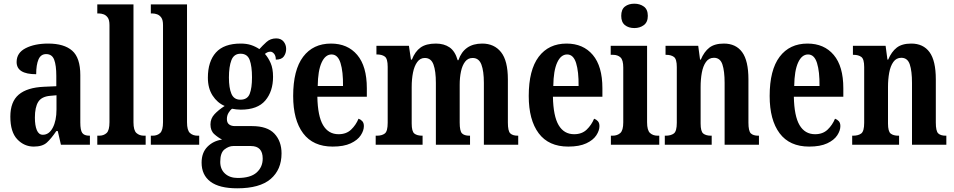

<svg xmlns="http://www.w3.org/2000/svg" viewBox="-20 -784 5167 1040"><path d="M163 10Q111 10 73.5 -29.5Q36 -69 36 -152Q36 -233 81.5 -271.5Q127 -310 218 -314L285 -317V-373Q285 -430 273.5 -460.5Q262 -491 230 -491Q201 -491 188.5 -462Q176 -433 176 -382Q70 -382 70 -448Q70 -498 119 -523Q168 -548 241 -548Q327 -548 371 -509.5Q415 -471 415 -377V-120Q415 -79 425.5 -64Q436 -49 464 -49H467V0H310L293 -74H285Q258 -34 234 -12Q210 10 163 10ZM212 -54Q246 -54 266 -92.5Q286 -131 286 -191V-268L252 -265Q205 -261 187 -232Q169 -203 169 -147Q169 -104 179.5 -79Q190 -54 212 -54Z M507 0V-49H517Q542 -49 557.5 -63.5Q573 -78 573 -122V-648Q573 -676 563.5 -689Q554 -702 541 -706.5Q528 -711 517 -711H507V-760H703V-122Q703 -78 719 -63.5Q735 -49 760 -49H769V0Z M797 0V-49H807Q832 -49 847.5 -63.5Q863 -78 863 -122V-648Q863 -676 853.5 -689Q844 -702 831 -706.5Q818 -711 807 -711H797V-760H993V-122Q993 -78 1009 -63.5Q1025 -49 1050 -49H1059V0Z M1265 236Q1168 236 1120 200Q1072 164 1072 97Q1072 43 1103.5 11Q1135 -21 1183 -28Q1161 -39 1140.5 -57.5Q1120 -76 1120 -110Q1120 -142 1142 -165.5Q1164 -189 1197 -210Q1157 -227 1131.5 -266.5Q1106 -306 1106 -363Q1106 -451 1149.5 -499.5Q1193 -548 1284 -548Q1316 -548 1340 -540Q1364 -532 1385 -518Q1402 -537 1423.5 -556.5Q1445 -576 1476 -576Q1502 -576 1516 -559Q1530 -542 1530 -519Q1530 -496 1517.5 -478.5Q1505 -461 1474 -461Q1474 -482 1464.5 -493Q1455 -504 1445 -504Q1435 -504 1428 -500.5Q1421 -497 1415 -492Q1433 -472 1446 -442.5Q1459 -413 1459 -368Q1459 -289 1417 -239.5Q1375 -190 1284 -190Q1275 -190 1260 -191.5Q1245 -193 1237 -195Q1227 -188 1218 -173Q1209 -158 1209 -139Q1209 -119 1221 -110Q1233 -101 1252 -101H1345Q1428 -101 1466.5 -60Q1505 -19 1505 47Q1505 135 1446 185.5Q1387 236 1265 236ZM1282 -244Q1320 -244 1332.5 -275.5Q1345 -307 1345 -365Q1345 -425 1332.5 -459Q1320 -493 1283 -493Q1247 -493 1233.5 -458Q1220 -423 1220 -364Q1220 -308 1233.5 -276Q1247 -244 1282 -244ZM1268 180Q1337 180 1370 150.5Q1403 121 1403 75Q1403 7 1339 7H1243Q1220 7 1196.5 25Q1173 43 1173 93Q1173 133 1199 156.5Q1225 180 1268 180Z M1782 10Q1676 10 1622 -62Q1568 -134 1568 -264Q1568 -405 1622 -476.5Q1676 -548 1773 -548Q1863 -548 1915 -486.5Q1967 -425 1967 -306V-260H1699Q1701 -155 1730 -106Q1759 -57 1814 -57Q1856 -57 1882 -82Q1908 -107 1922 -141Q1934 -137 1942.5 -127.5Q1951 -118 1951 -101Q1951 -77 1934 -51Q1917 -25 1879.5 -7.5Q1842 10 1782 10ZM1838 -318Q1839 -396 1824.5 -442.5Q1810 -489 1776 -489Q1742 -489 1722 -445Q1702 -401 1701 -318Z M2015 0V-49H2022Q2049 -49 2064.5 -61Q2080 -73 2080 -119V-422Q2080 -466 2064.5 -477.5Q2049 -489 2022 -489H2019V-536H2195L2206 -461H2211Q2228 -505 2258 -526.5Q2288 -548 2341 -548Q2385 -548 2415 -527.5Q2445 -507 2459 -458H2463Q2494 -548 2592 -548Q2657 -548 2694 -501.5Q2731 -455 2731 -354V-120Q2731 -74 2744 -61.5Q2757 -49 2784 -49H2787V0H2601V-335Q2601 -399 2587.5 -434.5Q2574 -470 2540 -470Q2515 -470 2499.5 -450Q2484 -430 2477 -397Q2470 -364 2470 -325V-120Q2470 -74 2482.5 -61.5Q2495 -49 2522 -49H2526V0H2341V-335Q2341 -399 2328 -434.5Q2315 -470 2281 -470Q2256 -470 2240 -448Q2224 -426 2217 -390.5Q2210 -355 2210 -313V-115Q2210 -72 2224.5 -60.5Q2239 -49 2267 -49H2269V0Z M3058 10Q2952 10 2898 -62Q2844 -134 2844 -264Q2844 -405 2898 -476.5Q2952 -548 3049 -548Q3139 -548 3191 -486.5Q3243 -425 3243 -306V-260H2975Q2977 -155 3006 -106Q3035 -57 3090 -57Q3132 -57 3158 -82Q3184 -107 3198 -141Q3210 -137 3218.5 -127.5Q3227 -118 3227 -101Q3227 -77 3210 -51Q3193 -25 3155.5 -7.5Q3118 10 3058 10ZM3114 -318Q3115 -396 3100.5 -442.5Q3086 -489 3052 -489Q3018 -489 2998 -445Q2978 -401 2977 -318Z M3416 -632Q3385 -632 3365 -648Q3345 -664 3345 -698Q3345 -733 3365 -748.5Q3385 -764 3416 -764Q3446 -764 3467.5 -748.5Q3489 -733 3489 -698Q3489 -664 3467.5 -648Q3446 -632 3416 -632ZM3289 0V-49H3298Q3324 -49 3340 -63.5Q3356 -78 3356 -121V-418Q3356 -459 3341 -473Q3326 -487 3301 -487H3288V-536H3485V-122Q3485 -78 3501 -63.5Q3517 -49 3542 -49H3551V0Z M3581 0V-49H3586Q3614 -49 3630 -61Q3646 -73 3646 -119V-421Q3646 -464 3630.5 -475.5Q3615 -487 3589 -487H3585V-536H3762L3772 -461H3776Q3794 -504 3822.5 -526Q3851 -548 3901 -548Q3966 -548 4000 -501.5Q4034 -455 4034 -354V-120Q4034 -74 4047 -61.5Q4060 -49 4087 -49H4091V0H3905V-335Q3905 -399 3893 -435Q3881 -471 3847 -471Q3820 -471 3804 -448.5Q3788 -426 3781.5 -390Q3775 -354 3775 -313V-115Q3775 -72 3789.5 -60.5Q3804 -49 3831 -49H3835V0Z M4363 10Q4257 10 4203 -62Q4149 -134 4149 -264Q4149 -405 4203 -476.5Q4257 -548 4354 -548Q4444 -548 4496 -486.5Q4548 -425 4548 -306V-260H4280Q4282 -155 4311 -106Q4340 -57 4395 -57Q4437 -57 4463 -82Q4489 -107 4503 -141Q4515 -137 4523.5 -127.5Q4532 -118 4532 -101Q4532 -77 4515 -51Q4498 -25 4460.5 -7.5Q4423 10 4363 10ZM4419 -318Q4420 -396 4405.5 -442.5Q4391 -489 4357 -489Q4323 -489 4303 -445Q4283 -401 4282 -318Z M4596 0V-49H4601Q4629 -49 4645 -61Q4661 -73 4661 -119V-421Q4661 -464 4645.5 -475.5Q4630 -487 4604 -487H4600V-536H4777L4787 -461H4791Q4809 -504 4837.5 -526Q4866 -548 4916 -548Q4981 -548 5015 -501.5Q5049 -455 5049 -354V-120Q5049 -74 5062 -61.5Q5075 -49 5102 -49H5106V0H4920V-335Q4920 -399 4908 -435Q4896 -471 4862 -471Q4835 -471 4819 -448.5Q4803 -426 4796.5 -390Q4790 -354 4790 -313V-115Q4790 -72 4804.5 -60.5Q4819 -49 4846 -49H4850V0Z"/></svg>

Font: Noto Serif Armenian ExtraCondensed
Style: Bold
Weight: 700
Width: 2
Designer: Monotype Design Team
Foundry: Monotype Imaging Inc.
Version: Version 2.008; ttfautohint (v1.8.4.7-5d5b)